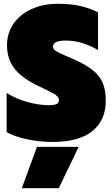

<svg xmlns="http://www.w3.org/2000/svg" viewBox="-20 -734 593 1013"><path d="M15 -37V-243Q68 -211 127.5 -195Q187 -179 238 -179Q266 -179 278.5 -185Q291 -191 291 -204Q291 -222 272 -234.5Q253 -247 191 -276Q100 -318 58.5 -369.5Q17 -421 17 -495Q17 -559 51 -608.5Q85 -658 146 -686Q207 -714 286 -714Q351 -714 401 -703Q451 -692 497 -669V-470Q411 -520 328 -520Q260 -520 260 -489Q260 -474 276 -464Q292 -454 333 -437L368 -422Q435 -392 471 -362.5Q507 -333 522.5 -295.5Q538 -258 538 -201Q538 -100 467.5 -42.5Q397 15 256 15Q190 15 123.5 1Q57 -13 15 -37ZM175 41H395L290 259H95Z"/></svg>

Font: Readiness Black
Style: Regular
Weight: 900
Designer: Katatrad Team
Foundry: CadsonDemak
Version: Version 1.00;April 23, 2019;FontCreator 11.5.0.2425 64-bit; 